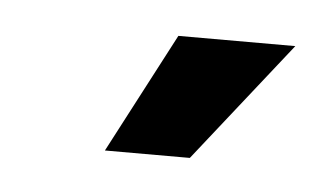

<svg xmlns="http://www.w3.org/2000/svg" viewBox="-26 -882 302 175"><g transform="rotate(5 125.0 -795.0)"><path d="M151.9 -740.2H74.2L131.8 -850.1H238.8Z"/></g></svg>

Font: BaseOne
Style: Regular
Weight: 400
Designer: Domenico Catapano
Foundry: Design by Basse
Version: Version 1.000;PS 001.001;hotconv 1.0.56